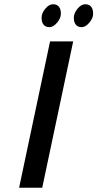

<svg xmlns="http://www.w3.org/2000/svg" viewBox="-20 -885 459 905"><path d="M179 0H70L216 -690H325ZM381.5 -865Q400 -865 409.5 -853.5Q419 -842 419 -820.5Q419 -799 401 -778Q383 -757 365 -757Q347 -757 337.5 -768.5Q328 -780 328 -801.5Q328 -823 345.5 -844Q363 -865 381.5 -865ZM229.5 -865Q248 -865 257.5 -853.5Q267 -842 267 -820.5Q267 -799 249 -778Q231 -757 213 -757Q195 -757 185.5 -768.5Q176 -780 176 -801.5Q176 -823 193.5 -844Q211 -865 229.5 -865Z"/></svg>

Font: Trochut
Style: Italic
Weight: 400
Italic angle: -12°
Designer: Andreu Balius
Foundry: Andreu Balius
Version: Version 1.001